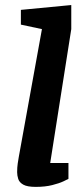

<svg xmlns="http://www.w3.org/2000/svg" viewBox="-20 -727 329 754"><path d="M120.1 6.9Q87.1 6.9 71.6 -1.8Q56 -10.5 51.6 -24.3Q47.3 -38 47.3 -50.7Q47.3 -69.2 49.6 -84.9Q52 -100.6 53.8 -110.9L144.7 -612.7L62 -630.3V-688.2L259.9 -707.2V-612.7L177.2 -87H248.8V-24.6Q246 -22.9 229.4 -15Q212.8 -7.1 185.1 -0.1Q157.4 6.9 120.1 6.9Z"/></svg>

Font: Faustina Light
Style: Italic
Weight: 300
Italic angle: -8°
Designer: Alfonso Garcia
Foundry: http://www.omnibus-type.com
Version: Version 1.200